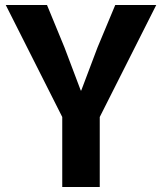

<svg xmlns="http://www.w3.org/2000/svg" viewBox="-20 -748 646 768"><path d="M229 -280 3 -728H168L238 -558L303 -386H305L370 -558L441 -728H605L379 -280V0H229Z"/></svg>

Font: Murecho SemiBold
Style: Regular
Weight: 600
Designer: Neil Summerour
Foundry: Positype
Version: Version 1.010; ttfautohint (v1.8.3)